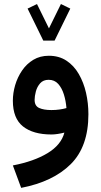

<svg xmlns="http://www.w3.org/2000/svg" viewBox="-20 -663 499 948"><path d="M193.8 -462.4 116.2 -620.6 162.6 -643.1 221.7 -522.9 280.8 -643.1 327.1 -620.6 249.5 -462.4ZM416.5 -99.1Q416.5 61 329.1 147.7Q241.7 234.4 84.5 264.6L43.5 153.8Q147.9 133.8 215.1 93Q282.2 52.2 297.9 -8.3Q282.7 -4.4 265.6 -1.7Q248.5 1 234.4 1Q143.6 1 93.5 -38.8Q43.5 -78.6 43.5 -165.5Q43.5 -203.6 54.9 -242.7Q66.4 -281.7 88.9 -314.7Q111.3 -347.7 144.5 -367.7Q177.7 -387.7 221.2 -387.7Q271.5 -387.7 308.3 -363.3Q345.2 -338.9 369.1 -297.4Q393.1 -255.9 404.8 -204.6Q416.5 -153.3 416.5 -99.1ZM233.9 -119.6Q254.9 -119.6 273.9 -122.3Q293 -125 308.1 -129.4Q305.2 -165.5 295.2 -197.3Q285.2 -229 267.1 -249Q249 -269 220.2 -269Q193.4 -269 178.2 -251.7Q163.1 -234.4 157 -211.2Q150.9 -188 150.9 -169.9Q150.9 -140.1 173.3 -129.9Q195.8 -119.6 233.9 -119.6Z"/></svg>

Font: Vazirmatn RD UI SemiBold
Style: Regular
Weight: 600
Designer: Saber Rastikerdar
Foundry: Saber Rastikerdar
Version: Version 33.003